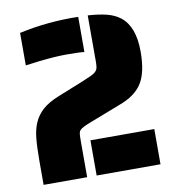

<svg xmlns="http://www.w3.org/2000/svg" viewBox="-79 -767 772 838"><g transform="rotate(-10 307.0 -348.0)"><path d="M61 -671Q188 -699 323 -696V-540Q304 -543 244 -543Q195 -543 123 -535L61 -527ZM47 -101Q47 -166 51 -206Q55 -246 68 -275Q82 -306 107.5 -328.5Q133 -351 177 -369L294 -416Q316 -425 332 -432.5Q348 -440 354 -447Q361 -454 363 -463.5Q365 -473 365 -491V-695Q413 -692 447.5 -683.5Q482 -675 507 -656Q565 -611 565 -500Q565 -404 533 -357Q503 -312 435 -287L293 -232Q275 -225 263.5 -219Q252 -213 247 -207Q242 -201 241 -191Q240 -181 240 -158V0H47ZM282 -156H565V0H282Z"/></g></svg>

Font: Saira Stencil One
Style: Regular
Weight: 400
Designer: Hector Gatti with collaboration of the Omnibus-Type team
Foundry: Omnibus-Type
Version: Version 1.004